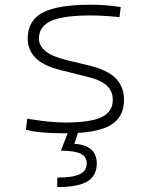

<svg xmlns="http://www.w3.org/2000/svg" viewBox="-20 -547 626 802"><path d="M252.9 9.8Q196.8 9.8 157.7 6.3Q118.7 2.9 87.9 -4.9L93.8 -51.3Q189 -35.2 252.9 -35.2Q356.9 -35.2 404.1 -57.6Q451.2 -80.1 451.2 -129.9Q451.2 -164.6 427.5 -188Q403.8 -211.4 351.1 -224.6L236.3 -253.4Q161.1 -272 128.4 -305.2Q95.7 -338.4 95.7 -386.2Q95.7 -460.9 158 -494.1Q220.2 -527.3 359.4 -527.3Q391.6 -527.3 419.7 -525.1Q447.8 -522.9 484.4 -517.6L479 -475.6Q439 -479.5 409.9 -481Q380.9 -482.4 356.4 -482.4Q243.7 -482.4 193.1 -459.5Q142.6 -436.5 142.6 -385.7Q142.6 -356.4 169.7 -333.7Q196.8 -311 258.8 -295.9L350.1 -273.9Q429.2 -254.9 463.6 -219.7Q498 -184.6 498 -129.9Q498 -56.2 440.2 -23.2Q382.3 9.8 252.9 9.8ZM219.2 234.4V194.8Q284.2 194.8 313.2 180.7Q342.3 166.5 342.3 135.3Q342.3 107.4 316.9 95Q291.5 82.5 234.4 82.5L275.4 -23.9L310.1 -5.9L290.5 53.7Q339.8 57.1 362.1 78.4Q384.3 99.6 384.3 135.3Q384.3 187 345.2 210.7Q306.2 234.4 219.2 234.4Z"/></svg>

Font: Cascadia Code NF ExtraLight
Style: Regular
Weight: 200
Monospace: yes
Designer: Aaron Bell
Foundry: Saja Typeworks
Version: Version 2404.023; ttfautohint (v1.8.4)